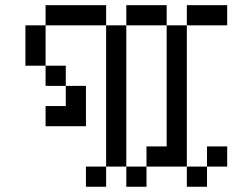

<svg xmlns="http://www.w3.org/2000/svg" viewBox="-20 -712 886 732"><path d="M153.8 -307.7H230.8V-230.8H153.8ZM230.8 -307.7H307.7V-230.8H230.8ZM230.8 -384.6H307.7V-307.7H230.8ZM153.8 -461.5H230.8V-384.6H153.8ZM76.9 -538.5H153.8V-461.5H76.9ZM76.9 -615.4H153.8V-538.5H76.9ZM153.8 -692.3H230.8V-615.4H153.8ZM230.8 -692.3H307.7V-615.4H230.8ZM384.6 -538.5H461.5V-461.5H384.6ZM384.6 -461.5H461.5V-384.6H384.6ZM384.6 -384.6H461.5V-307.7H384.6ZM384.6 -307.7H461.5V-230.8H384.6ZM384.6 -230.8H461.5V-153.8H384.6ZM461.5 -76.9H538.5V0H461.5ZM538.5 -153.8H615.4V-76.9H538.5ZM615.4 -153.8H692.3V-76.9H615.4ZM692.3 -76.9H769.2V0H692.3ZM615.4 -230.8H692.3V-153.8H615.4ZM615.4 -307.7H692.3V-230.8H615.4ZM615.4 -384.6H692.3V-307.7H615.4ZM615.4 -461.5H692.3V-384.6H615.4ZM615.4 -538.5H692.3V-461.5H615.4ZM384.6 -153.8H461.5V-76.9H384.6ZM307.7 -76.9H384.6V0H307.7ZM769.2 -153.8H846.2V-76.9H769.2ZM692.3 -692.3H769.2V-615.4H692.3ZM769.2 -692.3H846.2V-615.4H769.2ZM461.5 -692.3H538.5V-615.4H461.5ZM538.5 -692.3H615.4V-615.4H538.5ZM615.4 -615.4H692.3V-538.5H615.4ZM384.6 -615.4H461.5V-538.5H384.6ZM307.7 -692.3H384.6V-615.4H307.7Z"/></svg>

Font: Jacquarda Bastarda 9
Style: Regular
Weight: 400
Designer: Sarah Cadigan-Fried
Version: Version 1.000; ttfautohint (v1.8.4.7-5d5b)